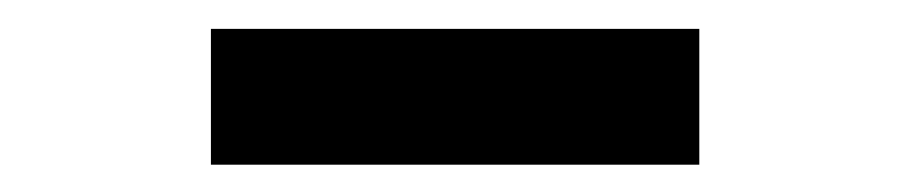

<svg xmlns="http://www.w3.org/2000/svg" viewBox="-20 -777 640 135"><path d="M128.3 -661.2V-756.7H471.7V-661.2Z"/></svg>

Font: Atlassian Mono
Style: Regular
Weight: 400
Monospace: yes
Designer: Philipp Nurullin, Konstantin Bulenkov
Foundry: Modifications by Atlassian Pty Ltd, manufactured by JetBrains
Version: Version 2.304